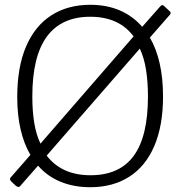

<svg xmlns="http://www.w3.org/2000/svg" viewBox="-20 -772 753 802"><path d="M690 -724Q695 -719 691 -712L606 -615Q633 -569 647 -507Q661 -445 661 -369Q661 -247 624.5 -162Q588 -77 519.5 -33.5Q451 10 357 10Q288 10 232.5 -13Q177 -36 139 -80L67 2Q62 9 57.5 9Q53 9 46 4L28 -13Q18 -23 24 -30L107 -125Q80 -171 66 -231.5Q52 -292 52 -367Q52 -492 89 -578Q126 -664 194.5 -708Q263 -752 357 -752Q426 -752 480.5 -728.5Q535 -705 574 -660L649 -745Q657 -754 663 -749L690 -724ZM115 -369Q115 -308 123 -259Q131 -210 149 -172L538 -620Q477 -702 357 -702Q237 -702 176 -619.5Q115 -537 115 -369ZM598 -369Q598 -430 590 -480.5Q582 -531 564 -569L175 -122Q238 -40 358 -40Q479 -40 538.5 -121Q598 -202 598 -369Z"/></svg>

Font: Libre Franklin ExtraLight
Style: Regular
Weight: 250
Designer: Pablo Impallari, Rodrigo Fuenzalida, Nhung Nguyen
Foundry: Impallari Type
Version: Version 3.000